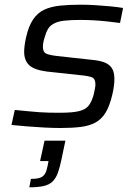

<svg xmlns="http://www.w3.org/2000/svg" viewBox="-20 -538 585 819"><path d="M238 8Q206 8 168.5 6Q131 4 94.5 1Q58 -2 29 -5L43 -69Q75 -66 100 -63.5Q125 -61 146 -59.5Q167 -58 188 -57.5Q209 -57 234 -57Q289 -57 317.5 -64Q346 -71 359 -88.5Q372 -106 380 -136Q383 -150 385 -160.5Q387 -171 387 -178Q387 -202 372.5 -208Q358 -214 326 -217L178 -233Q126 -240 104.5 -260Q83 -280 83 -318Q83 -328 85 -344Q87 -360 91 -378Q102 -427 121.5 -455.5Q141 -484 169.5 -497Q198 -510 236.5 -514Q275 -518 325 -518Q354 -518 386.5 -516Q419 -514 450.5 -511Q482 -508 505 -504L492 -440Q462 -444 433.5 -447Q405 -450 377.5 -451.5Q350 -453 322 -453Q281 -453 251 -449.5Q221 -446 201 -432Q181 -418 172 -383Q168 -372 165.5 -360.5Q163 -349 163 -339Q163 -316 176.5 -309.5Q190 -303 224 -299L370 -283Q404 -280 425 -272Q446 -264 457 -247.5Q468 -231 468 -201Q468 -189 466 -172Q464 -155 459 -134Q448 -87 431 -58.5Q414 -30 387.5 -15.5Q361 -1 324 3.5Q287 8 238 8ZM105 261 112 225Q138 225 151.5 220Q165 215 172 203Q179 191 183 170L187 149H151L170 62H259L242 143Q235 177 226.5 200Q218 223 204 236.5Q190 250 166 255.5Q142 261 105 261Z"/></svg>

Font: Saira SemiExpanded
Style: Italic
Weight: 400
Width: 6
Italic angle: -12°
Designer: Hector Gatti with collaboration of the Omnibus-Type team
Foundry: Omnibus-Type
Version: Version 1.101